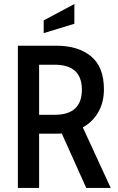

<svg xmlns="http://www.w3.org/2000/svg" viewBox="-20 -925 580 945"><path d="M68 0V-700H258Q365 -700 428.2 -647.8Q491.5 -595.5 491.5 -485Q491.5 -422 464.2 -373.8Q437 -325.5 387.5 -298L525 0H404.5L284 -268Q279.5 -267.5 273.2 -267.2Q267 -267 261 -267H172.5V0ZM172.5 -360H249Q383 -360 383 -483.5Q383 -606.5 249 -606.5H172.5ZM195 -762V-824.5L346 -905V-808Z"/></svg>

Font: Cabin Condensed Medium
Style: Regular
Weight: 500
Width: 3
Designer: Pablo Impallari
Foundry: Pablo Impallari. http://www.impallari.com Igino Marini. http://www.ikern.com
Version: Version 3.001; ttfautohint (v1.8.3)